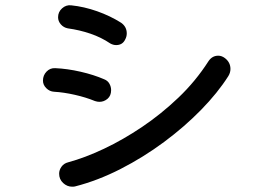

<svg xmlns="http://www.w3.org/2000/svg" viewBox="-20 -693 1040 724"><path d="M396 -529Q362 -552 321 -566Q280 -580 236 -586Q220 -589 209.5 -601Q199 -613 199 -628Q199 -648 214 -661.5Q229 -675 248 -673Q297 -668 346.5 -650.5Q396 -633 437 -607Q458 -592 458 -567Q458 -555 452 -544Q442 -523 418 -523Q407 -523 396 -529ZM263 10Q259 11 252 11Q233 11 218 -3Q203 -17 203 -38Q203 -52 212 -64.5Q221 -77 237 -81Q300 -98 372 -132Q444 -166 516 -214.5Q588 -263 653 -325Q718 -387 766 -462Q780 -483 803 -483Q816 -483 828 -474Q849 -458 849 -433Q849 -419 841 -406Q801 -343 738.5 -279Q676 -215 598.5 -157.5Q521 -100 435 -56Q349 -12 263 10ZM338 -312Q304 -326 262 -335.5Q220 -345 184 -347Q167 -348 154.5 -360.5Q142 -373 142 -389Q142 -409 155.5 -423Q169 -437 188 -436Q234 -434 284 -422.5Q334 -411 373 -394Q386 -389 392.5 -377.5Q399 -366 399 -353Q399 -332 385.5 -320.5Q372 -309 355 -309Q347 -309 338 -312Z"/></svg>

Font: Kiwi Maru Medium
Style: Regular
Weight: 500
Designer: Hiroki-Chan
Version: Version 1.100